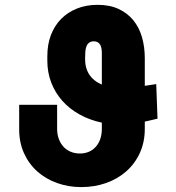

<svg xmlns="http://www.w3.org/2000/svg" viewBox="-20 -757 723 787"><path d="M58.6 -229V-327.4H214.1V-229Q214.1 -207.7 220.5 -189.3Q226.9 -170.8 238.8 -157.1Q250.7 -143.5 268.1 -135.7Q285.5 -127.8 307.5 -127.8Q327.8 -127.8 344.3 -134.9Q360.8 -142 372.7 -155.4Q384.6 -168.7 391 -187.3Q397.4 -206 397.4 -229V-254.3Q347.3 -264.9 306.1 -287.8Q264.9 -310.7 235.6 -343.6Q206.3 -376.4 190.2 -418.1Q174 -459.9 174 -508.2V-527Q174 -574.6 188.7 -613.3Q203.5 -652 230.6 -679.5Q257.8 -707 295.8 -722.1Q333.8 -737.2 380 -737.2Q429.7 -737.2 466.1 -720.3Q502.5 -703.5 526.5 -674Q550.4 -644.5 562 -604.6Q573.5 -564.6 573.5 -518.1V-405.2Q583.1 -406.6 594.8 -408.4Q606.5 -410.2 620.4 -412.3L625.7 -270.6Q609.4 -266.7 596.4 -263.7Q583.5 -260.7 573.5 -258.5V-229Q573.5 -174 553.1 -129.8Q532.7 -85.6 497.3 -54.5Q462 -23.4 414.6 -6.7Q367.2 9.9 313.2 9.9Q261 9.9 214.5 -6.6Q168 -23.1 133.2 -54Q98.4 -84.9 78.3 -129.3Q58.2 -173.7 58.6 -229ZM397.4 -410.2V-540.8Q397.4 -587.7 364.3 -587.7Q331 -587.7 329.5 -539.4L328.8 -518.8Q327.4 -440.7 397.4 -410.2Z"/></svg>

Font: Inter P Extra Bold
Style: Regular
Weight: 800
Designer: Rasmus Andersson
Foundry: rsms
Version: Version 3.018;git-588b23468